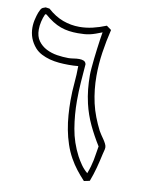

<svg xmlns="http://www.w3.org/2000/svg" viewBox="-83 -742 665 850"><g transform="rotate(10 250.0 -317.0)"><path d="M56.2 -650.4Q48.3 -633.3 44.2 -614.7Q40 -596.2 40 -579.1Q40 -547.9 54.4 -528.1Q68.8 -508.3 91.1 -496.8Q113.3 -485.4 139.9 -481.2Q166.5 -477.1 190.9 -477.1Q200.7 -477.1 213.9 -479.2Q227.1 -481.4 239.3 -481.4Q251 -481.4 259.5 -477.8Q268.1 -474.1 270.5 -463.4Q267.1 -422.9 264.2 -381.6Q261.2 -340.3 261.2 -297.9Q261.2 -234.9 271.5 -173.8Q281.7 -112.8 311 -56.6Q320.3 -39.1 332.5 -21.5Q344.7 -3.9 361.8 10.3Q368.7 -7.8 372.8 -22.5Q377 -37.1 379.9 -51.5Q382.8 -65.9 385 -81.1Q387.2 -96.2 390.6 -115.2Q364.3 -157.2 343.5 -201.2Q322.8 -245.1 311.5 -293.5Q304.2 -325.2 301 -356.4Q297.9 -387.7 297.9 -419.4Q297.9 -432.1 299.6 -451.9Q301.3 -471.7 303.7 -494.1Q306.2 -516.6 309.1 -539.3Q312 -562 314.7 -580.1Q317.4 -598.1 319.3 -609.6Q321.3 -621.1 322.3 -621.1V-616.2Q304.7 -609.4 291.7 -604.7Q278.8 -600.1 266.6 -597.4Q254.4 -594.7 241.9 -593.8Q229.5 -592.8 212.9 -592.8Q191.9 -592.8 172.9 -595.5Q153.8 -598.1 135.5 -604.7Q117.2 -611.3 99.1 -622.6Q81.1 -633.8 62 -650.4ZM70.8 -678.2Q104.5 -647.9 140.4 -634.8Q176.3 -621.6 214.4 -621.6Q243.7 -621.6 273.4 -628.4Q303.2 -635.3 334 -647.9Q339.4 -644 344.7 -640.1Q350.1 -636.2 355.5 -632.3Q342.8 -580.1 335 -527.3Q327.1 -474.6 327.1 -421.4Q327.1 -390.6 330.3 -360.6Q333.5 -330.6 340.3 -299.8Q347.2 -269.5 358.4 -240.5Q369.6 -211.4 383.8 -183.6Q387.7 -176.3 393.8 -167.5Q399.9 -158.7 406 -149.7Q412.1 -140.6 416.5 -131.8Q420.9 -123 420.9 -116.2Q420.9 -108.4 418.2 -99.6Q415.5 -90.8 414.6 -85.4Q407.7 -53.2 399.2 -21.2Q390.6 10.7 378.9 41.5Q372.1 43 366 44.4Q359.9 45.9 353 46.9Q333 25.4 316.7 4.4Q300.3 -16.6 286.1 -42Q270.5 -69.8 260.3 -100.6Q250 -131.3 243.9 -163.6Q237.8 -195.8 235.4 -229Q232.9 -262.2 232.9 -294.9Q232.9 -335.4 236.6 -373.5Q240.2 -411.6 240.2 -449.7Q230.5 -448.7 219.2 -448.2Q208 -447.8 195.8 -447.8Q175.3 -447.8 153.6 -449.7Q131.8 -451.7 111.8 -457Q91.8 -462.4 74.2 -471.4Q56.6 -480.5 43.9 -494.6Q26.9 -514.2 18.8 -536.1Q10.7 -558.1 10.7 -582.5Q10.7 -604.5 16.6 -625.5Q17.6 -629.4 19.5 -636.7Q21.5 -644 24.4 -651.4Q27.3 -658.7 30.8 -665.3Q34.2 -671.9 38.1 -674.3Q41.5 -676.8 45.4 -677.7Q49.3 -678.7 53.2 -680.7Z"/></g></svg>

Font: XB Kayhan Pook
Style: Regular
Weight: 700
Designer: Behnam
Foundry: Irmug
Version: Version 7.300 2009